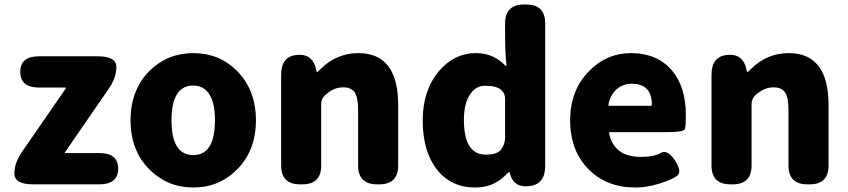

<svg xmlns="http://www.w3.org/2000/svg" viewBox="-20 -819 3767 853"><path d="M128 0Q44 0 44 -48Q44 -95 77 -143L272 -426Q275 -430 270 -430H154Q70 -430 70 -500Q70 -569 154 -569H413Q497 -569 497 -522Q497 -474 464 -426L269 -143Q266 -139 271 -139H421Q505 -139 505 -70Q505 0 421 0Z M645 -65Q560 -149 560 -284.5Q560 -420 645 -505Q725 -583 839 -583Q953 -583 1032 -505Q1117 -420 1117 -284.5Q1117 -149 1032 -65Q953 14 839 14Q725 14 645 -65ZM935 -285Q935 -358 912 -397Q887 -439 839 -439Q742 -439 742 -284.5Q742 -130 838.5 -130Q935 -130 935 -285Z M1313 0Q1229 0 1229 -84V-487Q1229 -569 1300 -575Q1372 -582 1386 -503Q1387 -498 1388.5 -498Q1390 -498 1407 -515Q1477 -583 1572 -583Q1749 -583 1749 -352V-84Q1749 0 1665 0H1655Q1571 0 1571 -84V-330Q1571 -387 1555.5 -409Q1540 -431 1505 -431Q1477 -431 1454 -418Q1435 -407 1424 -396Q1407 -380 1407 -357V-84Q1407 0 1323 0Z M2091 14Q1984 14 1921 -66Q1858 -146 1858 -285Q1858 -418 1931 -504Q1999 -583 2093 -583Q2137 -583 2171 -567Q2199 -554 2226 -527Q2230 -524 2230 -529L2227 -565Q2224 -609 2224 -653V-715Q2224 -799 2308 -799H2318Q2402 -799 2402 -715V-81Q2402 0 2331 8Q2261 16 2245 -50Q2244 -55 2242 -55Q2240 -55 2223 -38Q2171 14 2091 14ZM2138 -132Q2192 -132 2208 -157Q2224 -180 2224 -208V-381Q2224 -404 2207 -419Q2187 -438 2135 -438Q2095 -438 2070 -402Q2041 -361 2041 -287Q2041 -132 2138 -132Z M2803 14Q2676 14 2597 -65Q2513 -147 2513 -285Q2513 -418 2597 -503Q2675 -583 2783 -583Q2901 -583 2967 -504Q3027 -431 3027 -309Q3027 -260 3023 -246Q3019 -232 2942 -232H2690Q2685 -232 2686 -227Q2708 -122 2827 -122Q2886 -122 2915.5 -139.5Q2945 -157 2979 -106Q3012 -55 2987.5 -37.5Q2963 -20 2908.5 -3Q2854 14 2803 14ZM2683 -354Q2682 -349 2687 -349H2871Q2876 -349 2876 -354Q2876 -447 2786 -447Q2747 -447 2719 -422Q2691 -397 2683 -354Z M3225 0Q3141 0 3141 -84V-487Q3141 -569 3212 -575Q3284 -582 3298 -503Q3299 -498 3300.5 -498Q3302 -498 3319 -515Q3389 -583 3484 -583Q3661 -583 3661 -352V-84Q3661 0 3577 0H3567Q3483 0 3483 -84V-330Q3483 -387 3467.5 -409Q3452 -431 3417 -431Q3389 -431 3366 -418Q3347 -407 3336 -396Q3319 -380 3319 -357V-84Q3319 0 3235 0Z"/></svg>

Font: Resource Han Rounded KR Heavy
Style: Regular
Weight: 900
Designer: Cyano Hao (round all glyphs); Ryoko NISHIZUKA 西塚涼子 (kana, bopomofo & ideographs); Paul D. Hunt (Latin, Greek & Cyrillic)
Foundry: Cyano Hao
Version: 0.990